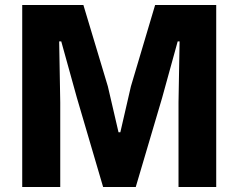

<svg xmlns="http://www.w3.org/2000/svg" viewBox="-20 -749 955 769"><path d="M69 0V-729H314L412 -403L454.7 -219.3H462L504.3 -403L601.3 -729H846V0H695V-339.3L699.3 -583.3H691.7L629 -356L523.7 0H393L288 -357.3L225.3 -583.3H217L221.3 -339V0Z"/></svg>

Font: Mona Sans ExtraLight
Style: Regular
Weight: 200
Designer: Deni Anggara
Foundry: GitHub
Version: Version 2.000